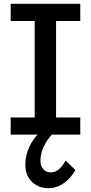

<svg xmlns="http://www.w3.org/2000/svg" viewBox="-20 -706 477 1007"><path d="M162 -53V-636H274V-53ZM36 0V-90H401V0ZM36 -596V-686H401V-596ZM234 281Q182 281 147.5 247.5Q113 214 113 160Q113 126 122 96Q131 66 146.5 40.5Q162 15 182 -5L252 0Q231 23 217.5 47Q204 71 198 93.5Q192 116 192 135Q192 165 207 181.5Q222 198 246 198Q274 198 293.5 178Q313 158 324 136L376 186Q350 230 313.5 255.5Q277 281 234 281Z"/></svg>

Font: BioRhyme Medium
Style: Regular
Weight: 500
Designer: Aoife Mooney
Foundry: Aoife Mooney Type
Version: Version 1.600;gftools[0.9.33]